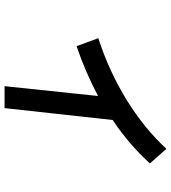

<svg xmlns="http://www.w3.org/2000/svg" viewBox="26 -724 748 840"><g transform="rotate(90 400.0 -304.0)"><path d="M357 50H453L505 -423C577 -471 641 -526 695 -586L631 -658C515 -531 342 -423 147 -360L182 -265C259 -291 332 -323 400 -359Z"/></g></svg>

Font: Smiley Sans Oblique
Style: Regular
Weight: 400
Italic angle: -8°
Designer: oooooohmygosh, Nagisa Chen, Janine Sui, Heda Shi, Jian Li
Foundry: atelierAnchor
Version: Version 2.0.1